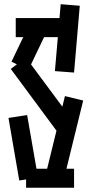

<svg xmlns="http://www.w3.org/2000/svg" viewBox="-20 -885 447 905"><path d="M266.1 -865.2 356 -857.9 329.1 -543 238.8 -549.8ZM258.8 -252 30.8 -560.1 102.1 -613.8 331.1 -305.2ZM278.8 -30.8 192.9 -51.8 286.1 -432.1 372.1 -411.1ZM54.2 -799.8H307.1V-710H54.2ZM34.2 -594.2 124 -782.2 204.1 -744.1 113.8 -555.2ZM159.2 -47.9 70.8 -34.2 20 -329.1 107.9 -342.8ZM103 -89.8H329.1V0H103Z"/></svg>

Font: Opir
Style: Regular
Weight: 400
Designer: Maksym Kobuzan
Version: Version 1.000;FEAKit 1.0